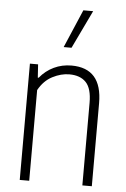

<svg xmlns="http://www.w3.org/2000/svg" viewBox="-56 -849 582 889"><g transform="rotate(5 235.0 -404.0)"><path d="M70 -540.5H108L112 -479H116Q143.5 -512.5 181.2 -530.5Q219 -548.5 263 -548.5Q405 -548.5 405 -386V0H361V-384Q361 -450.5 334 -478.8Q307 -507 256.5 -507Q218 -507 178.2 -486.5Q138.5 -466 114 -421.5V0H70ZM219 -630.5 295 -808H340.5L255.5 -630.5Z"/></g></svg>

Font: Encode Sans Condensed ExLight
Style: Regular
Weight: 275
Width: 3
Designer: Multiple Designers
Foundry: Impallari Type
Version: Version 2.000